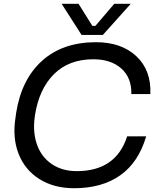

<svg xmlns="http://www.w3.org/2000/svg" viewBox="-20 -972 835 1010"><path d="M521 -788.1H409.2L304.2 -952.1H393.1L465.8 -835.9H481.9L581.1 -952.1H668ZM370.1 18.1Q263.7 18.1 187.3 -30Q110.8 -78.1 77.6 -163.3Q44.4 -248.5 62 -356L64.9 -377.9Q92.8 -554.7 201.4 -652.3Q310.1 -750 484.9 -750Q618.2 -750 697 -676.5Q775.9 -603 771 -477.1H670.9Q672.9 -563 618.2 -611.6Q563.5 -660.2 471.2 -660.2Q342.3 -660.2 263.9 -582Q185.5 -503.9 164.1 -366.2Q150.9 -282.7 173.1 -215.8Q195.3 -148.9 250.2 -110.4Q305.2 -71.8 383.8 -71.8Q590.3 -71.8 648.9 -254.9H749Q709 -118.2 612.8 -50Q516.6 18.1 370.1 18.1Z"/></svg>

Font: Sora Italic
Style: Regular
Weight: 400
Designer: Jonathan Barnbrook, Julián Moncada
Foundry: Barnbrook Fonts
Version: Version 2.000